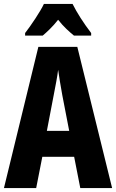

<svg xmlns="http://www.w3.org/2000/svg" viewBox="-20 -951 587 971"><path d="M347 -931H202C185 -894 136 -821 107 -784V-771H196C214 -786 246 -815 274 -851C301 -816 332 -789 354 -771H441V-784C402 -835 369 -887 347 -931ZM386 0H547L371 -714H174L0 0H163L194 -158H355ZM295 -470 330 -289H217L252 -472C260 -513 270 -564 274 -598C280 -560 285 -522 295 -470Z"/></svg>

Font: Noto Sans Gurmukhi UI ExtraCondensed ExtraBold
Style: Regular
Weight: 800
Width: 2
Designer: Jelle Bosma - Monotype Design Team
Foundry: Monotype Imaging Inc.
Version: Version 2.004